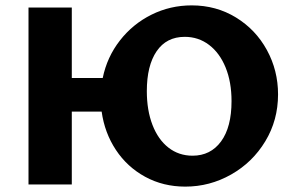

<svg xmlns="http://www.w3.org/2000/svg" viewBox="-20 -686 1101 714"><path d="M1014 -335Q1014 -239 966.5 -160.5Q919 -82 839.5 -37Q760 8 669 8Q587 8 520 -28.5Q453 -65 411 -128.5Q369 -192 358 -271H247V0H86V-658H247V-396H362Q378 -474 426 -535.5Q474 -597 543.5 -631.5Q613 -666 693 -666Q784 -666 857.5 -621Q931 -576 972.5 -500Q1014 -424 1014 -335ZM841 -310Q841 -381 819 -435Q797 -489 757.5 -519Q718 -549 667 -549Q599 -549 562.5 -495.5Q526 -442 526 -347Q526 -276 547 -221.5Q568 -167 606.5 -137Q645 -107 696 -107Q763 -107 802 -160Q841 -213 841 -310Z"/></svg>

Font: Ysabeau Ultrabold
Style: Regular
Weight: 800
Designer: Christian Thalmann (Catharsis Fonts)
Version: Version 0.003